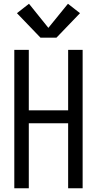

<svg xmlns="http://www.w3.org/2000/svg" viewBox="-20 -1000 515 1020"><path d="M56 0V-735H133V-414H342V-735H419V0H342V-345H133V0ZM195 -800 70 -930 134 -980 237 -852 341 -980 405 -930 280 -800Z"/></svg>

Font: Iosevka QP
Style: Regular
Weight: 400
Designer: Belleve Invis
Foundry: Belleve Invis
Version: Version 20.0.0; ttfautohint (v1.8.4)